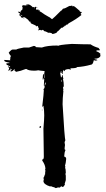

<svg xmlns="http://www.w3.org/2000/svg" viewBox="-20 -916 516 939"><path d="M32.2 -576.2 34.2 -580.1Q28.3 -580.1 28.3 -576.2ZM198.2 -498Q202.1 -498 204.1 -511.7H200.2ZM282.2 -515.6V-525.4H280.3V-515.6ZM280.3 -564.5V-568.4Q276.4 -567.9 276.4 -564.5ZM32.2 -576.2V-574.2L18.6 -570.3L24.4 -578.1V-585.9Q18.6 -585.9 18.6 -589.8L22.5 -591.8Q22.9 -587.9 26.4 -587.9H30.3Q30.3 -591.8 12.7 -599.6L10.7 -603.5V-605.5Q18.6 -607.4 26.4 -607.4V-609.4Q1 -613.8 1 -619.1V-623Q6.8 -623 30.3 -621.1Q30.3 -625 28.3 -628.9L32.2 -630.9L30.3 -634.8V-636.7L34.2 -642.6Q29.8 -643.6 22.5 -658.2Q35.2 -673.8 42 -673.8H59.6Q64.9 -677.7 96.7 -683.6H122.1L145.5 -691.4Q155.3 -690.4 155.3 -685.5Q174.8 -683.6 184.6 -683.6Q210.9 -693.4 260.7 -693.4L264.6 -691.4Q264.6 -696.3 331.1 -701.2Q387.2 -699.2 422.9 -699.2Q438 -688.5 461.9 -681.6L467.8 -673.8V-669.9H452.1V-664.1Q461.4 -663.1 471.7 -652.3L469.7 -648.4Q471.7 -644.5 471.7 -642.6Q465.3 -628.9 442.4 -628.9V-627Q456.1 -625 456.1 -621.1Q451.7 -621.1 448.2 -619.1Q444.8 -621.1 438.5 -621.1Q434.6 -599.6 424.8 -599.6Q389.6 -589.8 356.4 -587.9Q356.4 -582 323.2 -582V-580.1H327.1V-576.2H321.3Q319.3 -576.2 319.3 -578.1Q295.9 -578.1 295.9 -568.4H292V-574.2Q288.1 -574.2 286.1 -558.6Q288.1 -558.6 288.1 -556.6L284.2 -554.7Q281.2 -562.5 278.3 -562.5Q274.4 -562 274.4 -558.6Q278.3 -540.5 278.3 -537.1Q281.7 -537.1 284.2 -546.9Q282.2 -546.9 282.2 -548.8H286.1Q288.1 -535.6 290 -531.2Q290 -529.3 288.1 -529.3Q292 -513.7 292 -494.1L288.1 -488.3L290 -476.6Q290 -474.6 288.1 -474.6L290 -470.7Q286.1 -434.6 286.1 -406.2Q295.9 -235.4 299.8 -230.5Q295.9 -222.7 295.9 -218.8L297.9 -207Q295.9 -193.8 295.9 -185.5Q299.8 -185.5 299.8 -179.7Q295.4 -174.3 293.9 -150.4Q303.7 -148.4 303.7 -138.7Q301.8 -116.7 297.9 -105.5Q299.8 -102.1 299.8 -97.7H297.9Q301.8 -88.9 301.8 -72.3Q301.8 -66.4 299.8 -66.4L301.8 -56.6V-35.2Q301.8 -33.2 295.9 -15.6Q297.9 -15.6 297.9 -13.7Q290.5 -2 288.1 -2H284.2L278.3 -5.9Q277.8 -0.5 268.6 2L264.6 0Q256.8 3.9 251 3.9Q251 1 231.4 -3.9Q231.4 -5.9 229.5 -5.9L225.6 -3.9Q192.4 -14.2 192.4 -31.2Q194.3 -35.2 194.3 -37.1L192.4 -46.9Q194.8 -46.9 200.2 -64.5H202.1Q202.1 -66.4 200.2 -66.4Q202.1 -77.1 202.1 -82L200.2 -85.9L202.1 -89.8Q202.1 -108.9 186.5 -130.9Q186.5 -136.7 188.5 -136.7Q194.3 -136.7 194.3 -150.4Q192.4 -251 192.4 -287.1Q196.3 -332.5 196.3 -351.6Q196.3 -378.9 192.4 -398.4H190.4V-394.5H186.5Q194.3 -459.5 194.3 -474.6Q192.4 -478.5 192.4 -480.5Q198.2 -482.4 198.2 -493.2Q198.2 -498 194.3 -498Q196.3 -521.5 196.3 -529.3Q196.3 -533.2 192.4 -533.2V-527.3H188.5L190.4 -552.7H194.3Q194.3 -548.8 196.3 -535.2H198.2V-537.1Q196.3 -547.9 196.3 -554.7L198.2 -568.4Q171.9 -570.8 167 -572.3Q156.2 -570.3 149.4 -570.3Q118.7 -570.3 110.4 -578.1H104.5Q81.1 -568.4 57.6 -564.5Q57.6 -567.4 49.8 -572.3Q51.8 -576.2 51.8 -578.1H49.8Q43 -566.4 32.2 -566.4V-572.3Q38.1 -572.3 38.1 -578.1L34.2 -576.2ZM176.8 -291H172.9Q172.9 -298.8 176.8 -298.8H180.7V-294.9Q180.7 -291 176.8 -291ZM188.5 -377H184.6V-378.9H188.5ZM118.2 -892.1V-893.1H110.8V-892.1ZM114.7 -888.2V-889.2H110.8V-888.2ZM150.9 -875.5V-879.4H148.9V-875.5ZM169.4 -862.3V-863.8H166.5V-862.3ZM89.8 -837.4Q89.8 -838.9 81.1 -843.8H79.6Q84 -837.4 89.8 -837.4ZM131.3 -808.1V-810.5H129.4V-808.1ZM98.6 -822.3Q95.2 -822.3 95.2 -826.2Q98.6 -825.7 98.6 -822.3ZM238.8 -750H235.4Q235.4 -754.9 219.7 -756.3Q216.8 -755.4 214.4 -755.4Q214.4 -758.3 201.2 -762.7H197.3V-764.2Q194.3 -764.2 192.4 -766.1L194.3 -769L187 -770Q187 -767.6 182.1 -767.6Q176.8 -769 176.8 -770Q169.9 -767.6 167 -767.6L165 -770Q171.4 -772 171.4 -774.4Q168.9 -774.4 165 -789.1H161.6V-787.1H158.2Q158.2 -791 131.3 -801.8Q131.3 -806.6 121.1 -813.5Q121.1 -818.4 101.6 -831.1H93.3L88.4 -828.6H86.4L78.1 -839.8L74.2 -840.8Q74.2 -843.8 78.1 -850.1Q75.2 -850.1 67.4 -857.9L71.3 -858.9Q75.2 -858.9 83 -855V-856.4L79.6 -860.4Q89.4 -869.1 90.8 -871.1Q87.9 -871.1 87.9 -874Q90.8 -875.5 92.8 -875.5L89.4 -879.4L90.8 -881.8Q87.9 -881.8 87.9 -885.3Q90.8 -888.7 90.8 -890.6L109.4 -889.2Q109.4 -891.1 107.9 -893.1L114.7 -895.5Q127.4 -894.5 140.6 -880.4L143.6 -881.8L147 -880.4L153.8 -882.8Q164.1 -881.3 164.1 -879.4Q161.1 -879.4 157.7 -880.4Q155.8 -877.9 155.8 -876.5L157.7 -867.7Q159.2 -867.7 162.6 -869.1Q173.8 -869.1 174.8 -861.3Q172.9 -861.3 172.9 -860.4Q178.2 -860.4 198.2 -845.2Q210 -838.9 218.3 -833.5Q221.2 -833.5 233.4 -822.8Q234.9 -822.8 234.9 -822.3Q244.6 -829.6 277.8 -863.3Q281.2 -863.3 288.1 -873.5Q296.9 -873.5 320.8 -887.7V-886.2L332.5 -888.7L335 -886.2Q332.5 -886.2 332.5 -884.8L341.3 -886.2Q343.3 -886.2 371.6 -861.3L369.1 -858.9Q379.9 -858.9 379.9 -855L374.5 -849.1V-847.7L377.9 -843.8V-842.3Q352.5 -821.8 317.9 -803.2Q309.1 -797.4 309.1 -794.4Q306.6 -794.4 304.2 -795.9Q304.2 -790.5 293.9 -789.1L295.9 -787.1Q292 -787.1 285.6 -780.3H280.3L264.6 -764.2Q261.7 -764.2 255.9 -755.4Q242.7 -750 238.8 -750Z"/></svg>

Font: Mister Brush
Style: Regular
Weight: 400
Designer: GGBotNet
Foundry: GGBotNet
Version: 1.00